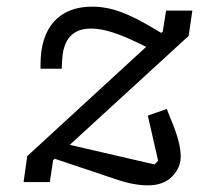

<svg xmlns="http://www.w3.org/2000/svg" viewBox="-20 -548 640 578"><path d="M425 10Q404 10 380 5.5Q356 1 324 -10L145 -70L140 -66L130 0H51L62 -78L420 -407Q358 -438 320.5 -450Q283 -462 255 -462Q226 -462 208.5 -452Q191 -442 181.5 -425Q172 -408 169 -386Q166 -364 166 -341H102V-353Q102 -438 142.5 -483Q183 -528 258 -528Q300 -528 343.5 -512Q387 -496 445 -461L465 -449L470 -453L480 -516H559L548 -440L190 -112L445 -53L456 -64L425 -200L482 -220L498 -180Q509 -154 516.5 -126.5Q524 -99 524 -76Q524 -43 498 -16.5Q472 10 425 10Z"/></svg>

Font: IBM Plex Mono
Style: Italic
Weight: 400
Italic angle: -9°
Monospace: yes
Designer: Mike Abbink, Paul van der Laan, Pieter van Rosmalen
Foundry: Bold Monday
Version: Version 2.3